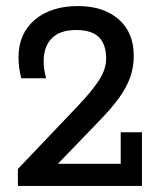

<svg xmlns="http://www.w3.org/2000/svg" viewBox="-20 -613 535 633"><path d="M39 0V-56L237 -264Q286 -316 308 -351Q330 -386 330 -420Q330 -466 306.5 -490Q283 -514 231 -514Q178 -514 151 -487Q124 -460 124 -411Q124 -396 126 -383Q128 -370 132 -355H50Q46 -371 43.5 -388Q41 -405 41 -424Q41 -502 94.5 -547.5Q148 -593 237 -593Q321 -593 371 -549.5Q421 -506 421 -429Q421 -391 409 -357.5Q397 -324 371.5 -289Q346 -254 305 -212L144 -45L110 -73H378V-177H448V0Z"/></svg>

Font: Rokkitt SemiBold Medium
Style: Regular
Weight: 500
Version: Version 3.103